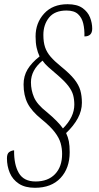

<svg xmlns="http://www.w3.org/2000/svg" viewBox="-20 -777 470 912"><path d="M146 115Q99 115 69.5 95.5Q40 76 26.5 44Q13 12 13 -25Q13 -47 23.5 -54.5Q34 -62 47 -63Q46 5 69.5 45Q93 85 149 85Q208 85 241.5 50Q275 15 275 -46Q275 -72 268 -97Q261 -122 240 -149.5Q219 -177 177 -211Q130 -249 111 -286.5Q92 -324 92 -376Q92 -416 111 -447.5Q130 -479 168 -509Q159 -528 154 -550.5Q149 -573 149 -604Q149 -668 189.5 -712.5Q230 -757 301 -757Q346 -757 371.5 -739Q397 -721 407.5 -694.5Q418 -668 418 -641Q418 -604 381 -604Q382 -637 375.5 -665Q369 -693 350.5 -710Q332 -727 296 -727Q240 -727 213 -693.5Q186 -660 186 -611Q186 -577 194 -553Q202 -529 220.5 -507.5Q239 -486 270 -461Q312 -427 333 -400.5Q354 -374 361.5 -348Q369 -322 369 -289Q369 -251 349.5 -215Q330 -179 294 -145Q303 -126 307 -106Q311 -86 311 -54Q311 22 267.5 68.5Q224 115 146 115ZM279 -167Q333 -221 333 -280Q333 -304 327.5 -325Q322 -346 304 -369.5Q286 -393 247 -426Q227 -443 210 -458Q193 -473 182 -489Q127 -444 127 -386Q127 -349 141.5 -315Q156 -281 202 -245Q256 -200 279 -167Z"/></svg>

Font: Noto Serif ExtraCondensed ExtraLight
Style: Italic
Weight: 200
Width: 2
Italic angle: -12°
Designer: Monotype Design Team
Foundry: Monotype Imaging Inc.
Version: Version 2.014; ttfautohint (v1.8.4.7-5d5b)